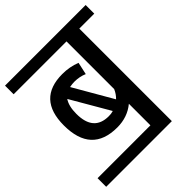

<svg xmlns="http://www.w3.org/2000/svg" viewBox="-227 -866 1071 1071"><g transform="rotate(-45 308.0 -331.0)"><path d="M-10 -662H407V-286Q395 -258 374 -238L241 -468Q263 -472 279 -472Q320 -472 354 -457L370 -530Q319 -550 262 -550Q65 -550 65 -341Q65 -122 268 -122Q349 -122 407 -170V0H-10V68H508V-662H626V-730H-10ZM279 -200Q160 -200 160 -337Q160 -398 183 -432L315 -205Q300 -200 279 -200Z"/></g></svg>

Font: Glegoo
Style: Bold
Weight: 700
Version: Version 2.0.1; ttfautohint (v0.9) -r 48 -G 60